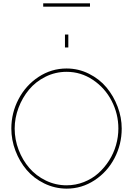

<svg xmlns="http://www.w3.org/2000/svg" viewBox="-20 -1125 797 1150"><path d="M238.8 -1085V-1105H519V-1085ZM369.1 -840.8V-918H389.2V-840.8ZM47.9 -355Q47.9 -448.7 91.1 -531.2Q134.3 -613.8 210.9 -664.3Q287.6 -714.8 378.9 -714.8Q449.7 -714.8 512.7 -683.3Q575.7 -651.9 617.9 -601.1Q660.2 -550.3 684.6 -485.8Q709 -421.4 709 -355Q709 -260.3 665.8 -177.7Q622.6 -95.2 546.1 -45.2Q469.7 4.9 378.9 4.9Q307.6 4.4 244.9 -26.4Q182.1 -57.1 139.6 -107.2Q97.2 -157.2 72.5 -222.2Q47.9 -287.1 47.9 -355ZM378.9 -15.1Q432.6 -15.1 481.9 -34.4Q531.2 -53.7 568.4 -86.9Q605.5 -120.1 633.1 -163.1Q660.6 -206.1 674.8 -255.6Q689 -305.2 689 -355Q689 -442.9 648.7 -520.8Q608.4 -598.6 536.4 -646.7Q464.4 -694.8 378.9 -694.8Q311.5 -694.8 252.4 -665.3Q193.4 -635.7 153.6 -587.9Q113.8 -540 90.8 -479Q67.9 -418 67.9 -355Q67.9 -289.1 91.6 -227.3Q115.2 -165.5 155.8 -118.7Q196.3 -71.8 254.6 -43.5Q313 -15.1 378.9 -15.1Z"/></svg>

Font: Rawline Thin
Style: Regular
Weight: 250
Designer: Matt McInerney, Pablo Impallari, Rodrigo Fuenzalida
Foundry: Matt McInerney, Pablo Impallari, Rodrigo Fuenzalida
Version: Version 4.020;PS 004.020;hotconv 1.0.88;makeotf.lib2.5.64775